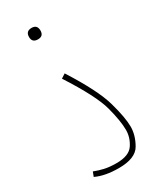

<svg xmlns="http://www.w3.org/2000/svg" viewBox="-174 -713 633 772"><g transform="rotate(-30 142.5 -327.0)"><path d="M141 -632Q141 -659 115 -659Q88 -659 88 -632Q88 -606 115 -606Q141 -606 141 -632ZM138 5Q215 5 238.5 -35.5Q262 -76 262 -116Q262 -158 241 -232.5Q220 -307 139 -434L119 -421Q203 -291 221 -223.5Q239 -156 239 -114Q239 -79 218.5 -48Q198 -17 140 -17Q107 -17 83.5 -22.5Q60 -28 40 -36L32 -15Q74 5 138 5Z"/></g></svg>

Font: Noto Sans Arabic Condensed Thin
Style: Regular
Weight: 250
Width: 3
Designer: Nadine Chahine
Foundry: Monotype Imaging Inc.
Version: 1.001